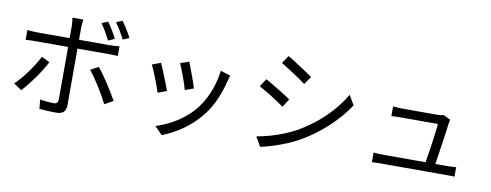

<svg xmlns="http://www.w3.org/2000/svg" viewBox="-70 -1183 4141 1620"><g transform="rotate(10 2000.0 -372.5)"><path d="M751.7 -790.3Q770.7 -763.6 793.8 -725.1Q816.9 -686.7 831.8 -656.5L777.6 -632.3Q762.8 -662.7 740.7 -700.9Q718.5 -739.2 698.5 -767.6ZM869.7 -818.7Q883.4 -800.3 898.6 -776.2Q913.8 -752.1 928.3 -728.4Q942.8 -704.7 952.1 -685.8L898.3 -661.7Q882.1 -694.5 860.3 -731.3Q838.4 -768 817.2 -796ZM541.7 -770.7Q540.7 -763.7 539.2 -750.9Q537.8 -738.1 536.7 -724.2Q535.6 -710.3 535.6 -699.3Q535.6 -673.2 535.6 -639Q535.6 -604.7 535.6 -571.7Q535.6 -538.6 535.6 -514Q535.6 -494 535.6 -455.9Q535.6 -417.9 535.6 -370.1Q535.6 -322.3 535.6 -271.7Q535.6 -221 535.6 -174.1Q535.6 -127.1 535.6 -90.9Q535.6 -54.7 535.6 -36.6Q535.6 2.7 515.6 22.8Q495.7 42.8 449.9 42.8Q429 42.8 403.5 41.8Q378 40.8 353.1 39.1Q328.3 37.4 307.6 35.7L300.5 -43.8Q333.7 -37.8 365.1 -35Q396.4 -32.2 416.2 -32.2Q436.4 -32.2 445.5 -41.5Q454.5 -50.9 454.9 -70.5Q454.9 -84.2 455.1 -118.5Q455.3 -152.8 455.3 -198.6Q455.3 -244.5 455.3 -294.7Q455.3 -344.9 455.3 -390.4Q455.3 -435.9 455.3 -468.9Q455.3 -502 455.3 -514Q455.3 -531.3 455.3 -565.4Q455.3 -599.4 455.3 -636.6Q455.3 -673.8 455.3 -699.7Q455.3 -716.5 452.9 -738.1Q450.5 -759.8 448.1 -770.7ZM92.1 -602.3Q113.3 -599.9 133.3 -598.3Q153.2 -596.7 176.9 -596.7Q189.2 -596.7 226.2 -596.7Q263.1 -596.7 315.5 -596.7Q368 -596.7 428.1 -596.7Q488.2 -596.7 548.5 -596.7Q608.9 -596.7 661.3 -596.7Q713.7 -596.7 750.5 -596.7Q787.3 -596.7 800 -596.7Q817.5 -596.7 840.4 -598.1Q863.2 -599.5 881.8 -601.9V-518.9Q862.3 -520.3 840.8 -520.7Q819.3 -521.1 801 -521.1Q788.3 -521.1 751.7 -521.1Q715.1 -521.1 662.7 -521.1Q610.3 -521.1 550.1 -521.1Q490 -521.1 429.9 -521.1Q369.7 -521.1 317.1 -521.1Q264.5 -521.1 227.5 -521.1Q190.6 -521.1 177.5 -521.1Q154.9 -521.1 133.6 -520.4Q112.3 -519.7 92.1 -517.7ZM322.1 -366.8Q305.9 -334.6 282.4 -296.7Q258.8 -258.7 231.3 -220.4Q203.8 -182.1 177.4 -148.9Q150.9 -115.7 129.7 -92.5L60.9 -139.4Q85.9 -162.2 113.2 -194.4Q140.4 -226.7 166.6 -262.8Q192.8 -298.9 214.9 -334.5Q237 -370.1 251.8 -400.7ZM739.8 -400.2Q760 -376.2 783.6 -343Q807.3 -309.8 831.6 -272.6Q855.9 -235.4 876.9 -200.5Q897.9 -165.7 912.9 -138.7L839.2 -97.9Q824.6 -127.6 804.1 -163.6Q783.6 -199.5 760.6 -236.5Q737.6 -273.5 714.4 -306.8Q691.3 -340 671.9 -363.6Z M1483.5 -575.9Q1490.2 -561.2 1501.1 -531.8Q1512 -502.4 1524.4 -469.2Q1536.8 -436 1547 -406.3Q1557.2 -376.6 1562 -360.4L1487.7 -333.6Q1483.9 -350.8 1474.2 -380.1Q1464.5 -409.4 1452.5 -442.5Q1440.5 -475.6 1428.9 -504.9Q1417.2 -534.2 1409.6 -550.9ZM1845.5 -519.6Q1840.4 -504.6 1836.6 -492.5Q1832.8 -480.4 1829.7 -470.4Q1810.1 -388 1776 -309.3Q1742 -230.6 1688.4 -162.6Q1619 -75.2 1532.5 -16.2Q1446.1 42.8 1362.2 74.7L1296.2 7.5Q1354 -9.5 1413.3 -39.7Q1472.5 -69.9 1526.5 -111.9Q1580.4 -153.9 1621.4 -204.7Q1656.8 -248.6 1685.3 -303.6Q1713.7 -358.7 1732.7 -421Q1751.6 -483.3 1759.3 -547.1ZM1250.8 -525.6Q1258.8 -509.5 1270.9 -480.1Q1283 -450.7 1296.6 -416.5Q1310.2 -382.3 1322.5 -350.8Q1334.8 -319.4 1341.8 -299.9L1266.4 -271.7Q1260.4 -291.1 1248.6 -323.4Q1236.8 -355.7 1223 -391Q1209.2 -426.3 1196.8 -455.3Q1184.4 -484.3 1176.8 -497.4Z M2300.8 -768.4Q2323.1 -756.2 2353.1 -736.9Q2383.1 -717.6 2415 -696.7Q2446.9 -675.8 2474.5 -657.3Q2502.2 -638.8 2518.3 -626.8L2471 -558.7Q2453.3 -572.5 2425.9 -591.5Q2398.6 -610.5 2367.7 -630.9Q2336.8 -651.3 2307.3 -669.8Q2277.8 -688.3 2256.1 -700.9ZM2150.7 -53.5Q2205.9 -63.5 2264 -79.6Q2322.1 -95.7 2379 -118.6Q2435.9 -141.4 2486.4 -169.6Q2569.3 -217.6 2640.1 -275.8Q2710.8 -334.1 2767.7 -400Q2824.7 -466 2864.9 -536.2L2913.4 -453.7Q2848.1 -353.2 2748.4 -260Q2648.6 -166.8 2528.5 -96.4Q2478.1 -67.2 2418.8 -42.6Q2359.4 -18 2301.6 0.2Q2243.8 18.4 2197.2 27.8ZM2150.3 -543.3Q2172.4 -531.7 2203.2 -513.3Q2234 -494.9 2266 -475.2Q2298 -455.6 2325.8 -438Q2353.5 -420.4 2369.7 -408.4L2324 -338.3Q2305.2 -351.9 2277.8 -370.3Q2250.3 -388.6 2219.1 -408.5Q2187.9 -428.4 2158.1 -446Q2128.3 -463.6 2105.6 -475.2Z M3736.8 -475.8Q3734.7 -469 3732.8 -460.2Q3730.9 -451.4 3730.1 -444.9Q3727.7 -422.4 3722.2 -383.3Q3716.7 -344.1 3709.9 -296.9Q3703.1 -249.8 3696.1 -203.2Q3689.1 -156.7 3683.3 -118.4Q3677.5 -80 3673.5 -59.2H3589.5Q3592.8 -75.8 3598.5 -111.3Q3604.1 -146.9 3611.3 -192Q3618.5 -237 3624.7 -282.7Q3630.9 -328.4 3635.6 -365.9Q3640.2 -403.4 3640.6 -422.8Q3621.8 -422.8 3587.1 -422.8Q3552.3 -422.8 3510.6 -422.8Q3468.8 -422.8 3429 -422.8Q3389.1 -422.8 3360.4 -422.8Q3331.8 -422.8 3323.4 -422.8Q3301.4 -422.8 3281.5 -421.9Q3261.6 -421 3242.9 -419.6V-503.6Q3255 -502.2 3268.5 -501Q3282 -499.8 3296 -499.1Q3310 -498.4 3322.4 -498.4Q3333.9 -498.4 3362.9 -498.4Q3392 -498.4 3429.7 -498.4Q3467.4 -498.4 3506.4 -498.4Q3545.4 -498.4 3577.4 -498.4Q3609.5 -498.4 3626.2 -498.4Q3634.5 -498.4 3644.4 -499.3Q3654.3 -500.2 3663 -501.7Q3671.8 -503.2 3675.7 -505.3ZM3148.6 -91Q3167.1 -89.6 3188.2 -88.2Q3209.3 -86.8 3231.8 -86.8Q3245.4 -86.8 3286.5 -86.8Q3327.6 -86.8 3384.9 -86.8Q3442.3 -86.8 3504.9 -86.8Q3567.4 -86.8 3624.7 -86.8Q3682 -86.8 3723.1 -86.8Q3764.3 -86.8 3777.1 -86.8Q3793.5 -86.8 3816.9 -87.7Q3840.3 -88.6 3856.2 -90V-9Q3847.1 -10 3833.2 -10.2Q3819.3 -10.4 3805.2 -10.6Q3791.1 -10.8 3779.7 -10.8Q3765.9 -10.8 3723.9 -10.8Q3681.8 -10.8 3624 -10.8Q3566.3 -10.8 3503.3 -10.8Q3440.3 -10.8 3383.1 -10.8Q3325.9 -10.8 3285 -10.8Q3244.2 -10.8 3231.8 -10.8Q3209.3 -10.8 3190.4 -10.3Q3171.4 -9.8 3148.6 -8.4Z"/></g></svg>

Font: Noto Sans JP
Style: Regular
Weight: 100
Designer: Ryoko NISHIZUKA 西塚涼子 (kana, bopomofo & ideographs); Paul D. Hunt (Latin, Greek & Cyrillic); Sandoll Communications 산돌커뮤니
Foundry: Adobe
Version: Version 2.004;hotconv 1.0.118;makeotfexe 2.5.65603